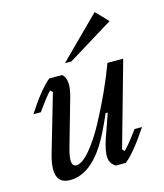

<svg xmlns="http://www.w3.org/2000/svg" viewBox="-105 -761 728 850"><g transform="rotate(-15 259.0 -336.0)"><path d="M252 -496.1H222.7L408.2 -680.7L461.9 -625ZM197.3 -448.7Q228.5 -421.4 206.1 -343.8L145.5 -130.9Q121.1 -46.4 154.8 -46.4Q181.2 -46.4 217.8 -89.1Q254.4 -131.8 289.6 -196.8Q324.7 -261.7 354.5 -327.1Q384.3 -392.6 404.8 -448.7H477.1L368.2 -62L377.9 -52.2Q399.9 -72.8 444.8 -134.8H479Q413.6 -35.6 368.7 0H323.7Q299.3 -13.7 295.7 -41Q292 -68.4 310.5 -125.5L349.1 -235.8H339.4Q299.8 -145 272.5 -102.5Q200.7 9.8 111.8 9.8Q22.9 9.8 62.5 -126L138.2 -386.7L128.4 -396.5Q110.4 -380.4 63.5 -314H29.3Q90.3 -408.7 137.7 -448.7Z"/></g></svg>

Font: Happy Times at the IKOB Italic
Style: Regular
Weight: 400
Designer: Lucas Le Bihan
Foundry: Lucas Le Bihan
Version: Version 1.000;PS 1.0;hotconv 1.0.88;makeotf.lib2.5.647800